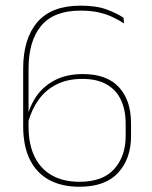

<svg xmlns="http://www.w3.org/2000/svg" viewBox="-20 -668 552 696"><path d="M268 9Q203.5 9 157.8 -16Q112 -41 88 -90Q64 -139 64 -210.5V-419Q64 -528 115.5 -587.8Q167 -647.5 271.5 -647.5Q329.5 -647.5 366.2 -633.8Q403 -620 427.5 -604L430 -583Q409 -596.5 386.2 -607Q363.5 -617.5 335.8 -623.5Q308 -629.5 271.5 -629.5Q175 -629.5 129.2 -574.5Q83.5 -519.5 83.5 -419V-210.5Q83.5 -144 105.8 -99.2Q128 -54.5 169.2 -31.8Q210.5 -9 268 -9Q353 -9 394.2 -55.5Q435.5 -102 435.5 -174.5V-219.5Q435.5 -270 418.2 -306.2Q401 -342.5 366.2 -362.2Q331.5 -382 278.5 -382Q225 -382 185.5 -362.2Q146 -342.5 120.5 -307.2Q95 -272 82 -225L71.5 -238.5H77.5Q87 -283 112.2 -319.5Q137.5 -356 179.8 -377.8Q222 -399.5 280.5 -399.5Q367 -399.5 411 -352Q455 -304.5 455 -220.5V-174.5Q455 -93 408.5 -42Q362 9 268 9Z"/></svg>

Font: Anek Devanagari Thin
Style: Regular
Weight: 250
Designer: Kailash Malviya (Devanagari) & Yesha Goshar (Latin)
Foundry: Ek Type
Version: Version 1.003